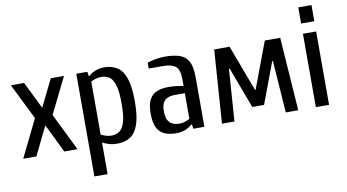

<svg xmlns="http://www.w3.org/2000/svg" viewBox="-83 -884 2331 1289"><g transform="rotate(-10 1082.5 -240.0)"><path d="M15 0 140 -255 19 -500H109L200 -315L291 -500H381L260 -255L385 0H295L200 -195L105 0Z M465 200V-500H540L545 -470H550Q569 -489 597 -499.5Q625 -510 655 -510Q708 -510 744.5 -486.5Q781 -463 800.5 -406.5Q820 -350 820 -250Q820 -150 800.5 -93.5Q781 -37 744.5 -13.5Q708 10 655 10Q625 10 601.5 3Q578 -4 555 -15V200ZM625 -50Q658 -50 681.5 -66.5Q705 -83 717.5 -126.5Q730 -170 730 -250Q730 -330 717.5 -373.5Q705 -417 681.5 -433.5Q658 -450 625 -450Q606 -450 586 -444Q566 -438 555 -430V-70Q566 -63 586 -56.5Q606 -50 625 -50Z M1060 10Q1015 10 981.5 -3Q948 -16 929 -50.5Q910 -85 910 -150Q910 -213 929 -246.5Q948 -280 981.5 -292.5Q1015 -305 1060 -305Q1083 -305 1110.5 -302Q1138 -299 1160 -295V-340Q1160 -408 1131.5 -429Q1103 -450 1050 -450H950V-490Q973 -498 1006.5 -504Q1040 -510 1070 -510Q1130 -510 1170 -496.5Q1210 -483 1230 -446.5Q1250 -410 1250 -340V0H1175L1170 -30H1165Q1146 -11 1118 -0.5Q1090 10 1060 10ZM1090 -50Q1109 -50 1129 -56.5Q1149 -63 1160 -70V-245H1090Q1065 -245 1044.5 -237Q1024 -229 1012 -208.5Q1000 -188 1000 -150Q1000 -110 1012 -88.5Q1024 -67 1044.5 -58.5Q1065 -50 1090 -50Z M1370 0 1405 -500H1510L1628 -185H1632L1750 -500H1855L1890 0H1805L1780 -355H1775L1670 -75H1590L1485 -355H1480L1455 0Z M2010 0V-500H2100V0ZM2010 -570V-680H2100V-570Z"/></g></svg>

Font: Cuprum
Style: Regular
Weight: 400
Designer: Jovanny Lemonad
Foundry: Jovanny Lemonad
Version: Version 3.000